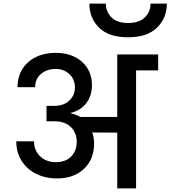

<svg xmlns="http://www.w3.org/2000/svg" viewBox="-20 -1041 942 1061"><path d="M902 -1021Q902 -941 847.5 -888Q793 -835 688 -835Q582 -835 528 -887.5Q474 -940 474 -1021H565Q565 -976 596 -945Q627 -914 688 -914Q749 -914 780.5 -945Q812 -976 812 -1021ZM854 -740V-652H732V0H628V-308L490 -309Q500 -280 500 -248Q500 -161 444 -108Q388 -55 296 -55Q230 -55 178.5 -81Q127 -107 98.5 -153.5Q70 -200 70 -260H168Q168 -210 201.5 -177.5Q235 -145 289 -145Q342 -145 373 -176Q404 -207 404 -258Q404 -287 393 -309H391V-314Q359 -371 278 -371H237V-456H278Q333 -456 363.5 -485.5Q394 -515 394 -556Q394 -603 363.5 -631.5Q333 -660 287 -660Q239 -660 206.5 -632.5Q174 -605 174 -559H77Q77 -616 103.5 -659Q130 -702 178 -725.5Q226 -749 287 -749Q377 -749 432.5 -700Q488 -651 488 -570Q488 -513 458 -472.5Q428 -432 371 -417V-415Q399 -409 423 -395H628V-740Z"/></svg>

Font: Fz Poppins Med
Style: Regular
Weight: 500
Designer: Ninad Kale (Devanagari), Jonny Pinhorn (Latin)
Foundry: Indian Type Foundry
Version: Vit hóa bi Vntype.Com & FontZin.Com